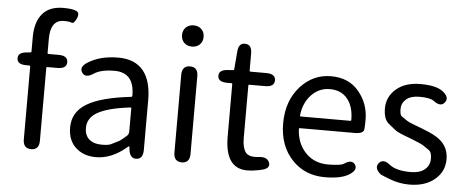

<svg xmlns="http://www.w3.org/2000/svg" viewBox="-53 -939 2631 1082"><g transform="rotate(5 1263.0 -398.0)"><path d="M153 0Q107 0 107 -52V-464Q107 -469 102 -469H84Q33 -469 32 -503Q31 -538 82 -541L101 -543Q107 -543 107 -549V-630Q107 -715 146.5 -762Q186 -809 265 -809Q315 -809 337.5 -799Q360 -789 346 -757Q331 -724 318 -730Q305 -736 275 -736Q198 -736 198 -629V-548Q198 -543 203 -543H261Q313 -543 313 -506Q313 -469 261 -469H203Q198 -469 198 -464V-52Q198 0 153 0Z M520 13Q450 13 405.5 -28Q361 -69 361 -141Q361 -229 440.5 -276.5Q520 -324 689 -343Q695 -344 695 -351Q695 -481 583 -481Q506 -481 466 -454Q422 -425 402 -455Q382 -485 426 -513Q495 -557 598 -557Q694 -557 742 -496Q786 -439 786 -334V-51Q786 0 749 2Q712 5 705 -46L704 -58Q703 -65 701.5 -65Q700 -65 687 -54Q606 13 520 13ZM546 -60Q584 -60 598 -67Q621 -78 644 -90Q653 -95 684 -122Q695 -132 695 -147V-279Q695 -284 690 -283Q562 -268 504 -234Q450 -202 450 -147Q450 -103 478 -80Q503 -60 546 -60Z M1005 0Q959 0 959 -52V-491Q959 -543 1005 -543Q1050 -543 1050 -491V-52Q1050 0 1005 0ZM1005 -655Q978 -655 961 -671.5Q944 -688 944 -715Q944 -742 961 -758.5Q978 -775 1005 -775Q1032 -775 1049 -758.5Q1066 -742 1066 -715Q1066 -688 1049 -671.5Q1032 -655 1005 -655Z M1434 7Q1405 13 1376 13Q1250 13 1250 -168V-464Q1250 -469 1245 -469H1221Q1169 -469 1168 -503Q1167 -538 1218 -541L1247 -543Q1254 -543 1254 -550L1262 -647Q1265 -699 1303 -697Q1341 -696 1341 -645V-548Q1341 -543 1346 -543H1436Q1488 -543 1488 -506Q1488 -469 1436 -469H1346Q1341 -469 1341 -464V-166Q1341 -113 1360 -87Q1379 -61 1435 -68Q1483 -74 1495 -41Q1507 -8 1454 3Z M1815 13Q1703 13 1631 -62Q1555 -141 1555 -269.5Q1555 -398 1630 -480Q1701 -557 1801.5 -557Q1902 -557 1959 -488.5Q2016 -420 2016 -329Q2016 -302 2014 -276Q2012 -250 1961 -250H1651Q1646 -250 1646 -245Q1650 -163 1699.5 -111.5Q1749 -60 1826 -60Q1898 -60 1916 -72Q1959 -101 1978 -73Q1997 -44 1953 -16Q1908 13 1815 13ZM1646 -321Q1645 -316 1650 -316H1931Q1936 -316 1936 -321Q1936 -397 1900.5 -440.5Q1865 -484 1801 -484Q1741 -484 1698 -440Q1653 -393 1646 -321Z M2292 13Q2236 13 2181 -8Q2130 -28 2128 -30Q2088 -63 2111 -92Q2135 -121 2175 -88Q2213 -58 2295 -58Q2347 -58 2376 -83Q2402 -106 2402 -143Q2402 -180 2385 -191Q2363 -206 2351.5 -214Q2340 -222 2279 -246Q2204 -273 2190 -285Q2170 -301 2150 -317Q2119 -341 2119 -403Q2119 -469 2170 -513Q2221 -557 2307 -557Q2397 -557 2435 -527Q2476 -495 2453 -466Q2431 -437 2389 -469Q2368 -485 2308 -485Q2259 -485 2233 -463Q2207 -441 2207 -407Q2207 -373 2218 -366Q2240 -351 2250 -344Q2260 -337 2292 -325Q2317 -316 2321 -314Q2326 -313 2349 -303Q2406 -282 2438 -257Q2490 -216 2490 -147.5Q2490 -79 2439 -35Q2385 13 2292 13Z"/></g></svg>

Font: Resource Han Rounded KR
Style: Regular
Weight: 400
Designer: Cyano Hao (round all glyphs); Ryoko NISHIZUKA 西塚涼子 (kana, bopomofo & ideographs); Paul D. Hunt (Latin, Greek & Cyrillic)
Foundry: Cyano Hao
Version: 0.990